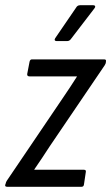

<svg xmlns="http://www.w3.org/2000/svg" viewBox="-28 -714 426 734"><path d="M-1 0Q-10 0 -8 -8L-7 -10Q-5 -19 -2 -23L214 -342Q228 -362 240.5 -381.5Q253 -401 266 -421V-422Q247 -422 227.5 -422Q208 -422 188 -422H85Q75 -422 76 -431L85 -478Q87 -487 94 -487H370Q379 -487 377 -479V-477Q377 -472 372 -464L161 -153Q147 -131 132.5 -109.5Q118 -88 103 -66V-65Q123 -65 141.5 -65Q160 -65 180 -65H293Q302 -65 300 -56L293 -9Q292 0 284 0ZM188 -557Q183 -557 181.5 -560Q180 -563 183 -568L263 -685Q268 -694 278 -694H329Q334 -694 335.5 -690.5Q337 -687 333 -682L244 -566Q238 -557 229 -557Z"/></svg>

Font: Sofia Sans Condensed
Style: Italic
Weight: 400
Italic angle: -9°
Designer: Botio Nikoltchev, Ani Petrova
Foundry: lettersoup
Version: Version 4.101